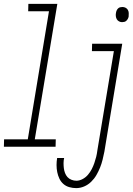

<svg xmlns="http://www.w3.org/2000/svg" viewBox="-66 -755 686 988"><path d="M-46 0 -45 -38H77L186 -697H79L80 -735H229L113 -38H221L220 0ZM562 -641Q554 -641 546.5 -645Q539 -649 535 -656Q531 -663 530 -672Q529 -681 531 -690Q532 -696 534.5 -701.5Q537 -707 541.5 -711.5Q546 -716 552 -717.5Q558 -719 564 -719Q573 -719 580.5 -715Q588 -711 592 -704Q596 -697 596.5 -688Q597 -679 596 -670Q595 -664 592 -658.5Q589 -653 584.5 -648.5Q580 -644 574 -642.5Q568 -641 562 -641ZM326 213Q308 213 290.5 208Q273 203 260 191.5Q247 180 239.5 164Q232 148 228.5 130.5Q225 113 225 94.5Q225 76 228 58H264Q261 71 261 84.5Q261 98 262.5 110.5Q264 123 268.5 135Q273 147 281 156Q289 165 301.5 170Q314 175 327 175Q343 175 359 166.5Q375 158 386.5 144.5Q398 131 406 115.5Q414 100 419.5 84Q425 68 429 52Q433 36 435 19L520 -492H407L408 -530H563L471 26Q467 46 462 66.5Q457 87 449 107Q441 127 430 146Q419 165 403 180.5Q387 196 367 204.5Q347 213 326 213Z"/></svg>

Font: Iosevka Curly Slab XLtExObl
Style: Regular
Weight: 200
Width: 7
Italic angle: -9°
Monospace: yes
Designer: Belleve Invis
Foundry: Belleve Invis
Version: Version 11.0.0; ttfautohint (v1.8.3)